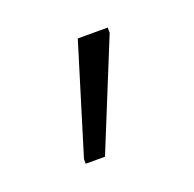

<svg xmlns="http://www.w3.org/2000/svg" viewBox="-49 -826 274 271"><g transform="rotate(-20 87.5 -691.0)"><path d="M40 -606V-613L90 -776H135V-768L69 -606Z"/></g></svg>

Font: Noto Sans ExtraLight
Style: Regular
Weight: 200
Designer: Monotype Design Team
Foundry: Monotype Imaging Inc.
Version: Version 2.007